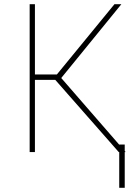

<svg xmlns="http://www.w3.org/2000/svg" viewBox="-20 -731 640 923"><path d="M245.6 -347.2H147.9V0H122.6V-710.9H147.9V-373H253.4L530.3 -710.9H563.5L274.4 -356L584 0H550.8ZM579.6 171.9H553.2V-36.1H579.6Z"/></svg>

Font: Roboto Mono Thin
Style: Regular
Weight: 250
Designer: Google
Version: Version 2.000985; 2015; ttfautohint (v1.3)